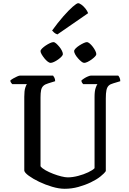

<svg xmlns="http://www.w3.org/2000/svg" viewBox="-20 -1174 804 1194"><path d="M382 0Q347 0 304.5 -12.5Q262 -25 223.5 -43.5Q185 -62 159 -81Q133 -100 131 -113V-572Q131 -609 137 -628Q143 -647 148 -651H56Q53 -655 49 -659.5Q45 -664 44 -673Q50 -679 62 -686Q74 -693 86.5 -698.5Q99 -704 105 -704H310Q314 -699 318.5 -690.5Q323 -682 323 -669L281 -656Q260 -650 249.5 -640Q239 -630 235.5 -613Q232 -596 232 -569V-140Q242 -127 263.5 -115Q285 -103 311 -93Q337 -83 361.5 -77Q386 -71 401 -71Q431 -71 465.5 -80Q500 -89 528.5 -102.5Q557 -116 568 -128V-572Q568 -608 575 -627.5Q582 -647 586 -651H497Q493 -655 490 -660Q487 -665 486 -673Q492 -679 503.5 -686.5Q515 -694 527.5 -699Q540 -704 546 -704H715Q720 -699 724 -690Q728 -681 728 -669L685 -656Q666 -651 656 -641.5Q646 -632 642 -613.5Q638 -595 638 -562V-110Q628 -95 604 -76Q580 -57 544.5 -40Q509 -23 467.5 -11.5Q426 0 382 0ZM503 -783Q496 -783 485.5 -791.5Q475 -800 464.5 -812Q454 -824 447.5 -836Q441 -848 441 -856Q441 -863 450 -872.5Q459 -882 473 -891Q487 -900 500 -906Q513 -912 520 -912Q528 -912 538 -903.5Q548 -895 557.5 -882.5Q567 -870 573 -857.5Q579 -845 579 -837Q579 -831 570.5 -822Q562 -813 549.5 -804Q537 -795 524.5 -789Q512 -783 503 -783ZM294 -783Q287 -783 276.5 -791Q266 -799 256 -811.5Q246 -824 239 -836Q232 -848 232 -856Q232 -863 241.5 -872.5Q251 -882 264.5 -891Q278 -900 291 -906Q304 -912 312 -912Q320 -912 329.5 -903.5Q339 -895 349 -883Q359 -871 365 -858.5Q371 -846 371 -838Q371 -831 362.5 -822Q354 -813 341.5 -804Q329 -795 316 -789Q303 -783 294 -783ZM337 -960Q325 -964 316.5 -971.5Q308 -979 304 -984Q340 -1034 373.5 -1072Q407 -1110 432 -1132Q457 -1154 466 -1154Q474 -1154 487 -1144.5Q500 -1135 511.5 -1120.5Q523 -1106 528 -1092Z"/></svg>

Font: Texturina Medium 12pt
Style: Regular
Weight: 400
Version: Version 1.002